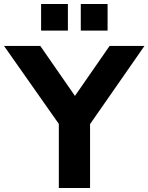

<svg xmlns="http://www.w3.org/2000/svg" viewBox="-54 -933 737 953"><path d="M238 0V-318L-34 -705H146L318 -457L490 -705H663L393 -317V0ZM347 -781V-913H480V-781ZM150 -781V-913H283V-781Z"/></svg>

Font: Nunito Sans ExtraBold
Style: Regular
Weight: 800
Designer: Vernon Adams
Foundry: Vernon Adams
Version: Version 3.101; ttfautohint (v1.8.4.7-5d5b);gftools[0.9.27]